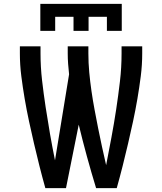

<svg xmlns="http://www.w3.org/2000/svg" viewBox="-20 -975 840 995"><path d="M215 0Q199 -57 184.5 -114.5Q170 -172 156.5 -230Q143 -288 130.5 -346Q118 -404 108 -462.5Q98 -521 90.5 -580Q83 -639 83 -698V-735H190V-698Q190 -628 198 -558.5Q206 -489 216.5 -420Q227 -351 239 -282Q251 -213 265 -144L338 -590Q335 -617 333 -644Q331 -671 331 -698V-735H438V-698Q438 -649 442.5 -600.5Q447 -552 454 -503.5Q461 -455 470 -407Q479 -359 488.5 -311Q498 -263 508.5 -215Q519 -167 530 -119Q544 -191 557.5 -263Q571 -335 582 -407.5Q593 -480 601.5 -552.5Q610 -625 610 -698V-735H717V-698Q717 -639 709.5 -580Q702 -521 692 -462.5Q682 -404 669.5 -346Q657 -288 643.5 -230Q630 -172 615.5 -114.5Q601 -57 585 0H478Q453 -82 430.5 -164Q408 -246 388 -329L322 0ZM189 -815V-955H611V-815H534V-888H439V-815H361V-888H266V-815Z"/></svg>

Font: Iosevka Aile Semibold
Style: Regular
Weight: 600
Designer: Belleve Invis
Foundry: Belleve Invis
Version: Version 31.1.0; ttfautohint (v1.8.4)